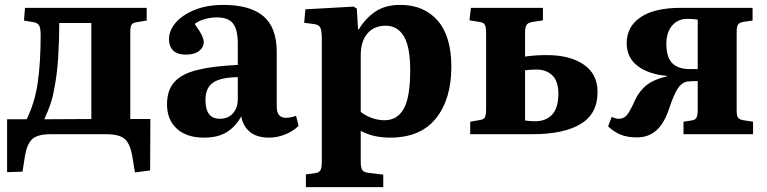

<svg xmlns="http://www.w3.org/2000/svg" viewBox="-20 -548 3131 784"><path d="M531 156 520 89Q512 41 490.5 20.5Q469 0 412 0H188Q132 0 111 20.5Q90 41 82 88L72 153L9 155V-61H89Q123 -131 134.5 -213.5Q146 -296 146 -404Q146 -431 140.5 -442.5Q135 -454 119 -457L78 -464L82 -516H579V-464L542 -458Q523 -456 517.5 -447.5Q512 -439 512 -419V-62H594L593 148ZM161 -61 353 -62V-454H222Q222 -383 217.5 -313Q213 -243 202 -189Q196 -152 186 -123Q176 -94 161 -61Z M813 14Q742 14 702 -22.5Q662 -59 662 -122Q662 -179 691.5 -212.5Q721 -246 784.5 -262Q848 -278 951 -283V-370Q951 -426 932 -451.5Q913 -477 865 -477Q840 -477 814.5 -469.5Q789 -462 775 -450Q796 -421 804 -404Q812 -387 812 -377Q812 -355 793 -340Q774 -325 739 -325Q704 -325 687 -342Q670 -359 670 -387Q670 -424 698 -456Q726 -488 776 -508Q826 -528 892 -528Q1001 -528 1055.5 -482Q1110 -436 1110 -335V-113Q1110 -67 1147 -67Q1166 -67 1189 -75L1199 -34Q1177 -12 1144.5 1Q1112 14 1079 14Q1029 14 1000.5 -9.5Q972 -33 965 -73Q944 -33 907.5 -9.5Q871 14 813 14ZM878 -63Q911 -63 931 -85Q951 -107 951 -143V-233Q882 -232 850.5 -211Q819 -190 819 -139Q819 -63 878 -63Z M1229 216V164L1268 159Q1282 157 1288 148Q1294 139 1294 112V-388Q1294 -424 1287.5 -436Q1281 -448 1260 -450L1222 -455L1227 -510L1424 -521L1437 -513L1442 -428H1445Q1472 -473 1512.5 -500.5Q1553 -528 1615 -528Q1711 -528 1767 -464Q1823 -400 1823 -275Q1823 -143 1760 -64.5Q1697 14 1573 14Q1503 14 1453 -14V112Q1453 136 1459 146Q1465 156 1487 158L1545 165V216ZM1550 -57Q1602 -57 1628.5 -103.5Q1655 -150 1655 -261Q1655 -357 1629 -400Q1603 -443 1555 -443Q1507 -443 1480 -411Q1453 -379 1453 -322V-91Q1470 -77 1496.5 -67Q1523 -57 1550 -57Z M1900 0V-51L1940 -58Q1955 -60 1960 -69Q1965 -78 1965 -105V-412Q1965 -437 1960 -446.5Q1955 -456 1940 -458L1897 -465L1903 -516H2197V-465L2152 -458Q2136 -455 2130 -446Q2124 -437 2124 -413V-317Q2145 -320 2165.5 -321.5Q2186 -323 2213 -323Q2307 -323 2363.5 -284.5Q2420 -246 2420 -172Q2420 -83 2350.5 -41.5Q2281 0 2154 0ZM2165 -53Q2210 -53 2235 -80.5Q2260 -108 2260 -165Q2260 -216 2235.5 -240Q2211 -264 2171 -264Q2145 -264 2124 -261V-56Q2143 -53 2165 -53Z M2581 13Q2541 13 2513.5 1.5Q2486 -10 2463 -32L2478 -71Q2493 -63 2507 -63Q2527 -63 2539.5 -77.5Q2552 -92 2574 -141Q2592 -179 2622.5 -202Q2653 -225 2703 -236L2706 -238Q2630 -244 2584.5 -278Q2539 -312 2539 -372Q2539 -439 2595.5 -477.5Q2652 -516 2760 -516H3053V-464L3017 -459Q2999 -456 2993.5 -447.5Q2988 -439 2988 -415V-99Q2988 -77 2993 -68.5Q2998 -60 3016 -57L3055 -51V0H2771V-51L2803 -56Q2819 -58 2824 -67.5Q2829 -77 2829 -100V-217Q2820 -217 2806.5 -216.5Q2793 -216 2785 -215Q2761 -209 2745.5 -183.5Q2730 -158 2711 -101Q2691 -42 2659 -14.5Q2627 13 2581 13ZM2795 -266H2829V-468Q2813 -471 2786 -471Q2748 -471 2724.5 -443.5Q2701 -416 2701 -369Q2701 -314 2725 -290Q2749 -266 2795 -266Z"/></svg>

Font: Literata 36pt
Style: Bold
Weight: 700
Designer: Latin by Veronika Burian and Jose Scaglione. Greek by Irene Vlachou. Cyrillic by Vera Evstafieva.
Foundry: TypeTogether
Version: Version 3.002